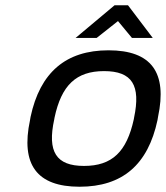

<svg xmlns="http://www.w3.org/2000/svg" viewBox="-20 -700 630 729"><path d="M96 -256 94 -244C58 -75 120 9 282 9C445 9 542 -75 578 -244L580 -256C616 -425 555 -509 392 -509C230 -509 132 -425 96 -256ZM186 -247 187 -253C213 -376 269 -430 375 -430C482 -430 515 -376 489 -253L488 -247C461 -124 406 -70 299 -70C193 -70 159 -124 186 -247ZM267 -556H347L428 -620L481 -556H560L466 -680H415Z"/></svg>

Font: LT Wave Text Italic
Style: Regular
Weight: 400
Designer: Daniel Lyons
Version: Version 2.5 (Glyphs App)